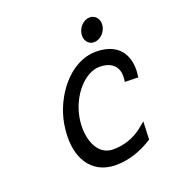

<svg xmlns="http://www.w3.org/2000/svg" viewBox="-139 -889 951 1017"><g transform="rotate(-20 336.0 -380.5)"><path d="M456 -640C488 -640 521 -669 527 -706C533 -743 510 -772 478 -772C446 -772 414 -743 408 -706C402 -669 424 -640 456 -640ZM357 -72C263 -72 228 -184 246 -290C267 -411 355 -508 437 -508C508 -508 550 -469 537 -392L536 -387L612 -385V-390C627 -479 597 -590 447 -590C297 -590 184 -432 159 -290C127 -105 204 11 343 11C419 11 488 -15 550 -54L553 -56L557 -157L519 -126C474 -92 420 -72 357 -72Z"/></g></svg>

Font: Charger Monospace
Style: Regular
Weight: 400
Designer: Jasper
Foundry: Cannot Into Space Fonts
Version: Version 0.980